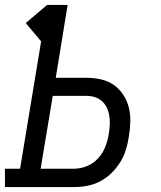

<svg xmlns="http://www.w3.org/2000/svg" viewBox="-30 -755 650 775"><path d="M-10 0V-74H51L136 -588L74 -662L160 -735H243L195 -441H319Q349 -441 378 -434.5Q407 -428 429.5 -412Q452 -396 467.5 -372.5Q483 -349 490 -321Q497 -293 496 -263Q495 -233 490 -203Q486 -176 478 -150Q470 -124 455 -100Q440 -76 419.5 -56Q399 -36 374 -23Q349 -10 322.5 -5Q296 0 269 0ZM134 -74H269Q295 -74 321 -84.5Q347 -95 366 -116Q385 -137 395 -162.5Q405 -188 409 -214Q412 -232 413 -250.5Q414 -269 411.5 -286Q409 -303 402 -318.5Q395 -334 383 -345.5Q371 -357 354.5 -362.5Q338 -368 319 -368H183Z"/></svg>

Font: Iosevka Etoile
Style: Italic
Weight: 400
Italic angle: -9°
Designer: Belleve Invis
Foundry: Belleve Invis
Version: Version 22.1.2; ttfautohint (v1.8.4)